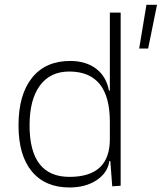

<svg xmlns="http://www.w3.org/2000/svg" viewBox="-20 -786 686 815"><path d="M570.8 -580.1 601.6 -765.6H646.5L608.9 -580.1ZM274.9 9.8Q171.9 9.8 115.2 -58.3Q58.6 -126.5 58.6 -253.9Q58.6 -384.3 116 -455.8Q173.3 -527.3 277.8 -527.3Q344.7 -527.3 388.2 -494.1Q431.6 -460.9 442.4 -401.4H446.3V-732.4H492.2V2.4L456.5 4.9L448.2 -102.5H444.3Q437 -52.2 390.1 -21.2Q343.3 9.8 274.9 9.8ZM105.5 -253.9Q105.5 -35.2 274.9 -35.2Q446.3 -35.2 446.3 -194.8V-269Q446.3 -482.4 273.9 -482.4Q193.4 -482.4 149.4 -422.9Q105.5 -363.3 105.5 -253.9Z"/></svg>

Font: Caskaydia Cove ExtraLight
Style: Regular
Weight: 200
Monospace: yes
Designer: Aaron Bell
Foundry: Saja Typeworks
Version: Version 4.300; ttfautohint (v1.8.3)